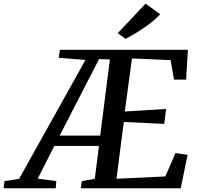

<svg xmlns="http://www.w3.org/2000/svg" viewBox="-108 -1010 1064 1030"><path d="M-88.5 0 -84 -38.5 -5.5 -50.5 350.5 -688.5 207 -700 213 -743H900L890.5 -583H825.5L807 -687.5L600 -696.5L561.5 -412L783 -425.5L773 -345.5L556 -355.5L517 -51L779 -63.5L833.5 -189L898.5 -179.5L861.5 0H325.5L331 -38.5L400.5 -51L423 -227H183.5L94 -51.5L194 -38.5L191 0ZM212 -282.5H429.5L481.5 -691L423.5 -693ZM566 -801.5 523.5 -832 673 -990.5 751 -933.5Q727 -907 693.8 -882Q660.5 -857 626.5 -836.2Q592.5 -815.5 566 -801.5Z"/></svg>

Font: Merriweather 36pt Medium
Style: Italic
Weight: 500
Italic angle: -7.8°
Version: Version 2.101